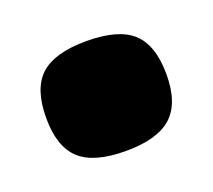

<svg xmlns="http://www.w3.org/2000/svg" viewBox="-52 -418 362 327"><g transform="rotate(-20 129.0 -254.5)"><path d="M238 -254Q238 -202 212 -178.5Q186 -155 129 -155Q71 -155 45.5 -178.5Q20 -202 20 -254Q20 -307 45.5 -330.5Q71 -354 129 -354Q187 -354 212.5 -330.5Q238 -307 238 -254Z"/></g></svg>

Font: Fivo Sans Black
Style: Regular
Weight: 900
Designer: Alexander Slobzheninov
Foundry: Alexander Slobzheninov
Version: 1.0